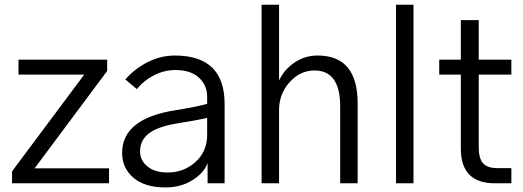

<svg xmlns="http://www.w3.org/2000/svg" viewBox="-20 -779 2224 816"><path d="M31.2 0V-50.8L337.9 -461.9H58.6V-525.4H435.5V-477.5L127 -63.5H443.4V0Z M575.2 -134.8Q575.2 -97.7 606.4 -71.8Q637.7 -45.9 692.4 -45.9Q761.7 -45.9 811 -90.8Q860.4 -135.7 860.4 -205.1V-278.3Q817.4 -267.6 723.6 -252.9Q647.5 -239.3 611.3 -210.9Q575.2 -182.6 575.2 -134.8ZM499 -128.9Q499 -275.4 725.6 -310.5Q827.1 -327.1 860.4 -337.9V-368.2Q860.4 -417 825.2 -449.2Q790 -481.4 725.6 -481.4Q678.7 -481.4 635.3 -459.5Q591.8 -437.5 561.5 -400.4L512.7 -441.4Q551.8 -486.3 606.9 -514.6Q662.1 -543 723.6 -543Q934.6 -543 934.6 -336.9V0H862.3V-85.9Q846.7 -43.9 797.9 -13.2Q749 17.6 682.6 17.6Q595.7 17.6 547.4 -23.4Q499 -64.5 499 -128.9Z M1091.8 0V-758.8H1166V-440.4H1168Q1187.5 -482.4 1231 -512.7Q1274.4 -543 1330.1 -543Q1500 -543 1500 -339.8V0H1425.8V-327.1Q1425.8 -479.5 1316.4 -479.5Q1255.9 -479.5 1210.9 -429.7Q1166 -379.9 1166 -311.5V0Z M1663.1 0V-758.8H1737.3V0Z M1846.7 -461.9V-525.4H1938.5V-693.4H2014.6V-525.4H2153.3V-461.9H2014.6V-154.3Q2014.6 -105.5 2033.2 -85Q2051.8 -64.5 2092.8 -64.5H2153.3V0H2083Q1938.5 0 1938.5 -147.5V-461.9Z"/></svg>

Font: Batunionen A1
Style: Regular
Weight: 400
Designer: HanYang I&C Co.,Ltd.
Foundry: HanYang I&C Co.,Ltd.
Version: Version 2.50; ttfautohint (v1.6)